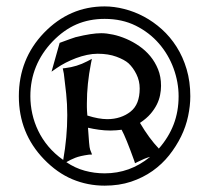

<svg xmlns="http://www.w3.org/2000/svg" viewBox="-20 -670 656 602"><path d="M141.6 -445.3 167 -535.6Q188 -543.5 199.7 -547.6Q211.4 -551.8 217.8 -553.7H218.3Q267.6 -565.9 297.4 -565.9Q314 -565.9 334.5 -561.5Q355 -557.1 376 -548.1Q397 -539.1 416.5 -525.6Q436 -512.2 451.2 -493.9Q466.3 -475.6 475.6 -452.6Q484.9 -429.7 484.9 -401.4V-400.4Q484.9 -386.7 481.9 -371.8Q479 -356.9 471.7 -342.3Q464.4 -327.6 452.1 -313.2Q439.9 -298.8 418.9 -284.7Q447.3 -236.3 478 -204.1Q508.8 -239.3 524.4 -279.8Q540 -320.3 540 -368.2Q540 -412.1 524.2 -455.6Q508.3 -499 478.5 -533.4Q448.7 -567.9 405.8 -589.4Q362.8 -610.8 308.1 -610.8Q259.8 -610.8 219.7 -593.5Q179.7 -576.2 144.5 -539.6Q110.4 -503.9 92.8 -460.9Q75.2 -418 75.2 -368.2Q75.2 -340.8 81.3 -313.2Q87.4 -285.6 99.9 -259.8Q112.3 -233.9 131.8 -210.7Q151.4 -187.5 178.2 -168.5Q184.6 -204.6 187.7 -239.3Q190.9 -273.9 190.9 -309.1Q190.9 -344.2 187.5 -376.2Q184.1 -408.2 180.2 -439L176.8 -455.6L184.6 -456.5Q221.2 -460.9 252.9 -477.5L268.1 -485.4L265.1 -470.7Q258.8 -438.5 255.6 -407.5Q252.4 -376.5 252.4 -345.7V-334.5Q252.4 -325.2 253.9 -307.6H254.4Q289.6 -296.4 316.4 -296.4Q337.9 -296.4 356.4 -302.5Q375 -308.6 389.4 -320.1Q403.8 -331.5 410.9 -349.6Q418 -367.7 418 -392.6Q418 -416.5 407.7 -437.3Q397.5 -458 382.8 -471.7Q370.1 -482.9 345 -492.2Q319.8 -501.5 286.1 -501.5Q270 -501.5 252.7 -497.8Q235.4 -494.1 218.5 -487.8Q201.7 -481.4 186 -473.4Q170.4 -465.3 157.7 -456.5ZM308.1 -649.9Q337.9 -649.9 369.6 -641.8Q401.4 -633.8 431.2 -617.9Q460.9 -602.1 487.3 -578.4Q513.7 -554.7 533.7 -523.2Q553.7 -491.7 565.2 -452.9Q576.7 -414.1 576.7 -368.2Q576.7 -338.4 569.8 -305.9Q563 -273.4 547.9 -242.4Q532.7 -211.4 510.5 -183.3Q488.3 -155.3 458.3 -134Q428.2 -112.8 390.9 -100.3Q353.5 -87.9 308.1 -87.9Q254.9 -87.9 207 -107.9Q159.2 -127.9 117.7 -170.9Q39.1 -252.4 39.1 -368.2Q39.1 -484.9 117.7 -566.9Q197.8 -649.9 308.1 -649.9ZM450.7 -178.2Q441.4 -175.8 432.1 -171.9Q422.9 -168 413.1 -163.1L403.3 -158.2L400.9 -166Q374.5 -239.3 361.3 -263.2Q350.6 -261.7 345 -261.5Q339.4 -261.2 326.7 -260.7Q308.1 -260.7 290.5 -263.2Q272.9 -265.6 255.9 -269.5Q257.8 -240.2 259.3 -223.1Q260.7 -206.1 262.7 -200.7L268.6 -185.5L258.8 -185.1Q231 -181.2 216.1 -175.3Q201.2 -169.4 188 -161.6Q215.3 -143.1 245.6 -134.8Q275.9 -126.5 308.1 -126.5Q347.7 -126.5 383.1 -139.2Q418.5 -151.9 450.7 -178.2Z"/></svg>

Font: MedievalSharp
Style: Regular
Weight: 500
Version: Version 1.0